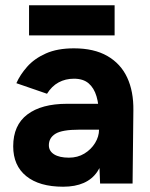

<svg xmlns="http://www.w3.org/2000/svg" viewBox="-20 -695 568 727"><path d="M359 0 355 -101V-253Q355 -298 345.5 -330Q336 -362 315.5 -379.5Q295 -397 260 -397Q228 -397 202 -383Q176 -369 158 -340L42 -380Q56 -412 83 -442.5Q110 -473 153.5 -492.5Q197 -512 260 -512Q336 -512 386.5 -483Q437 -454 461.5 -401.5Q486 -349 485 -277L482 0ZM219 12Q129 12 79.5 -28Q30 -68 30 -141Q30 -221 83.5 -261.5Q137 -302 234 -302H361V-204H280Q215 -204 190 -188.5Q165 -173 165 -145Q165 -123 185 -110.5Q205 -98 241 -98Q274 -98 299.5 -113.5Q325 -129 340 -153.5Q355 -178 355 -204H387Q387 -102 348.5 -45Q310 12 219 12ZM90 -561V-675H414V-561Z"/></svg>

Font: Figtree
Style: Bold
Weight: 700
Designer: Erik Kennedy
Foundry: Erik Kennedy
Version: Version 2.001;gftools[0.9.30]